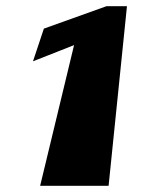

<svg xmlns="http://www.w3.org/2000/svg" viewBox="-20 -597 453 617"><path d="M86 -400 218 -452 109 0H329L388 -577H322L121 -505Z"/></svg>

Font: Hussar Milosc
Style: Bold
Weight: 700
Foundry: Cannot Into Space Fonts
Version: Version 1.02